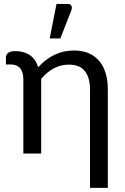

<svg xmlns="http://www.w3.org/2000/svg" viewBox="-20 -766 624 958"><path d="M518 171.5H429V-322.5Q429 -377.5 404 -410.5Q379 -443.5 322.5 -443.5Q246.5 -443.5 185.5 -373V0H96.5V-369Q96.5 -406.5 80.5 -425.5Q64.5 -444.5 30.5 -444.5H9.5V-480.5Q9.5 -492 20 -501.5Q30.5 -511 57 -511Q97 -511 127.2 -492Q157.5 -473 170.5 -430.5Q246.5 -514 348.5 -514Q404.5 -514 442.2 -490Q480 -466 499 -423Q518 -380 518 -322.5ZM281 -574H228L262 -746.5H317.5Q338 -746.5 338.5 -727.5Q338.5 -721.5 336 -714.5Z"/></svg>

Font: Verano Sans
Style: Regular
Weight: 400
Designer: Lukasz Dziedzic with Adam Twardoch and Botio Nikoltchev
Foundry: tyPoland Lukasz Dziedzic
Version: Version 3.001;December 28, 2019;FontCreator 12.0.0.2547 64-b